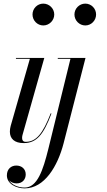

<svg xmlns="http://www.w3.org/2000/svg" viewBox="-20 -780 588 1060"><path d="M159.5 -700C159.5 -667 186 -639.5 219 -639.5C252 -639.5 279.5 -667 279.5 -700C279.5 -733 252 -760 219 -760C186 -760 159.5 -733 159.5 -700ZM391 -700C391 -667 418 -639.5 451 -639.5C484 -639.5 510.5 -667 510.5 -700C510.5 -733 484 -760 451 -760C418 -760 391 -733 391 -700ZM264 -153 260 -154.5C216.5 -42 179.5 3 122 3C107 3 102 -6.5 102 -18C102 -22.5 102.5 -28.5 104 -34L224.5 -460H68V-455.5H145L39 -85C36 -74 34.5 -63 34.5 -53C34.5 -15 59 10 111 10C183 10 220.5 -38 264 -153ZM452 -460H299V-455.5H369L246.5 43.5C217.5 160 186 255.5 116 255.5C81 255.5 45 241 30 215.5C39.5 226 55 232.5 72 232.5C105.5 232.5 122 208.5 122 183C122 153 100 134 70 134C42 134 18 152.5 18 188.5C18 235 69.5 260 116 260C226 260 298.5 137 331 11.5Z"/></svg>

Font: Bodoni* 36pt
Style: Italic
Weight: 400
Italic angle: -13°
Version: Version 2.3